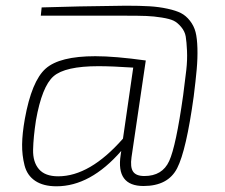

<svg xmlns="http://www.w3.org/2000/svg" viewBox="-20 -641 787 673"><path d="M123 -586 126 -615Q243 -619 421 -621Q471 -621 504 -619Q537 -617 567 -610.5Q597 -604 614.5 -595Q632 -586 646 -568Q660 -550 665.5 -528.5Q671 -507 672 -472Q673 -437 669.5 -398Q666 -359 659 -303Q633 -114 601 -51.5Q569 11 483 11Q386 11 403 -98L405 -112Q297 12 178 12Q132 12 103.5 -7Q75 -26 66 -61.5Q57 -97 57.5 -135Q58 -173 67 -224Q91 -357 140 -400.5Q189 -444 314 -444Q383 -444 491 -429L441 -90Q436 -55 446.5 -39.5Q457 -24 486 -24Q549 -24 573 -76.5Q597 -129 622 -307Q629 -360 633 -395.5Q637 -431 635.5 -463Q634 -495 631 -513Q628 -531 615 -546.5Q602 -562 588.5 -568.5Q575 -575 547 -579.5Q519 -584 493 -585Q467 -586 421 -586ZM411 -155 447 -404Q373 -409 325 -409Q208 -409 167.5 -373.5Q127 -338 106 -219Q97 -160 96 -116.5Q95 -73 116.5 -48Q138 -23 184 -23Q295 -23 411 -155Z"/></svg>

Font: Exo 2.0 Extra Light
Style: Italic
Weight: 250
Italic angle: -8°
Designer: Natanael Gama
Version: Version 1.001;PS 001.001;hotconv 1.0.70;makeotf.lib2.5.58329